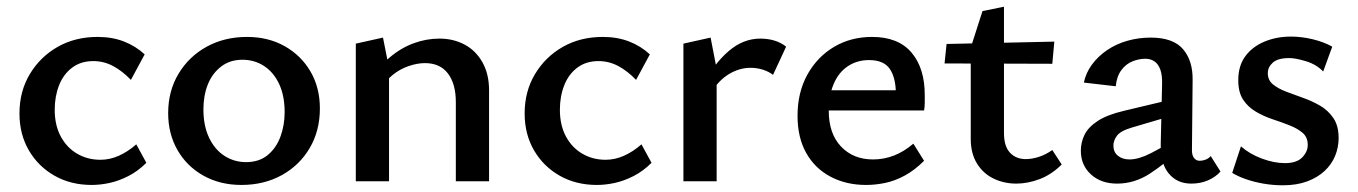

<svg xmlns="http://www.w3.org/2000/svg" viewBox="-20 -540 4045 572"><path d="M253 11Q191 11 142.5 -16.5Q94 -44 66 -92Q38 -140 38 -202Q38 -268 69 -319.5Q100 -371 152 -400.5Q204 -430 271 -430Q314 -430 349 -416.5Q384 -403 411 -378L370 -302Q344 -329 316.5 -343.5Q289 -358 258 -358Q221 -358 195 -338.5Q169 -319 156 -286Q143 -253 143 -213Q143 -167 161 -133.5Q179 -100 210 -82Q241 -64 279 -64Q307 -64 334 -76Q361 -88 386 -110L416 -55Q391 -30 362.5 -15.5Q334 -1 306.5 5Q279 11 253 11Z M699 11Q636 11 586.5 -16.5Q537 -44 509 -92.5Q481 -141 481 -203Q481 -269 512 -320.5Q543 -372 596 -401Q649 -430 716 -430Q779 -430 828 -402.5Q877 -375 905 -327Q933 -279 933 -217Q933 -151 903 -99.5Q873 -48 820 -18.5Q767 11 699 11ZM713 -57Q752 -57 777.5 -78Q803 -99 815.5 -133Q828 -167 828 -206Q828 -255 811.5 -290Q795 -325 766.5 -343.5Q738 -362 702 -362Q665 -362 638.5 -341.5Q612 -321 599 -288Q586 -255 586 -214Q586 -165 603 -129.5Q620 -94 649 -75.5Q678 -57 713 -57Z M1338 0V-236Q1338 -290 1314.5 -321Q1291 -352 1246 -352Q1223 -352 1197 -343Q1171 -334 1149.5 -316.5Q1128 -299 1113 -272L1081 -297Q1107 -340 1140.5 -368.5Q1174 -397 1212 -411Q1250 -425 1289 -425Q1331 -425 1364.5 -407Q1398 -389 1417.5 -354Q1437 -319 1437 -271V0ZM1040 0V-410L1121 -428L1139 -337V0Z M1758 11Q1696 11 1647.5 -16.5Q1599 -44 1571 -92Q1543 -140 1543 -202Q1543 -268 1574 -319.5Q1605 -371 1657 -400.5Q1709 -430 1776 -430Q1819 -430 1854 -416.5Q1889 -403 1916 -378L1875 -302Q1849 -329 1821.5 -343.5Q1794 -358 1763 -358Q1726 -358 1700 -338.5Q1674 -319 1661 -286Q1648 -253 1648 -213Q1648 -167 1666 -133.5Q1684 -100 1715 -82Q1746 -64 1784 -64Q1812 -64 1839 -76Q1866 -88 1891 -110L1921 -55Q1896 -30 1867.5 -15.5Q1839 -1 1811.5 5Q1784 11 1758 11Z M2016 0V-410L2097 -428L2115 -335V0ZM2098 -263 2075 -288Q2107 -350 2150.5 -387.5Q2194 -425 2245 -425Q2268 -425 2287.5 -419Q2307 -413 2322 -401L2283 -317Q2270 -327 2252.5 -332.5Q2235 -338 2216 -338Q2183 -338 2152 -319.5Q2121 -301 2098 -263Z M2560 11Q2501 11 2454.5 -13.5Q2408 -38 2382 -84Q2356 -130 2356 -195Q2356 -265 2385.5 -318Q2415 -371 2465 -400.5Q2515 -430 2578 -430Q2656 -430 2695.5 -383.5Q2735 -337 2735 -257Q2735 -247 2735 -234.5Q2735 -222 2733 -211H2649V-259Q2649 -308 2631 -334.5Q2613 -361 2569 -361Q2533 -361 2505.5 -342.5Q2478 -324 2463.5 -289.5Q2449 -255 2449 -210Q2449 -142 2485.5 -103.5Q2522 -65 2581 -65Q2613 -65 2643 -76.5Q2673 -88 2701 -112L2733 -61Q2705 -33 2675.5 -17Q2646 -1 2617 5Q2588 11 2560 11ZM2406 -211 2417 -271H2721V-211Z M3008 7Q2971 7 2940 -8Q2909 -23 2890.5 -53Q2872 -83 2872 -126V-398L2907 -507L2971 -520V-144Q2971 -104 2989 -85Q3007 -66 3036 -66Q3054 -66 3074.5 -72.5Q3095 -79 3115 -93L3143 -50Q3113 -20 3077.5 -6.5Q3042 7 3008 7ZM3115 -350 2794 -351 2800 -409 3121 -416Z M3529 7Q3487 7 3462 -23Q3437 -53 3438 -110L3442 -287Q3443 -315 3437 -332Q3431 -349 3419.5 -357Q3408 -365 3392 -365Q3374 -365 3354.5 -357.5Q3335 -350 3321 -331.5Q3307 -313 3304 -283L3209 -294Q3215 -323 3233 -347.5Q3251 -372 3278 -390.5Q3305 -409 3338.5 -418.5Q3372 -428 3408 -428Q3475 -428 3504.5 -393.5Q3534 -359 3533 -301L3531 -92Q3531 -77 3537.5 -69Q3544 -61 3554 -61Q3563 -61 3572 -64.5Q3581 -68 3587 -75L3616 -29Q3602 -13 3579.5 -3Q3557 7 3529 7ZM3308 7Q3260 7 3230 -20.5Q3200 -48 3200 -91Q3200 -116 3211 -138.5Q3222 -161 3250 -179.5Q3278 -198 3329 -210L3493 -249L3498 -203L3352 -160Q3318 -150 3307.5 -135.5Q3297 -121 3297 -106Q3297 -87 3310.5 -76Q3324 -65 3345 -65Q3372 -65 3408.5 -83.5Q3445 -102 3490 -129L3496 -95Q3452 -53 3406 -23Q3360 7 3308 7Z M3802 12Q3772 12 3743.5 7Q3715 2 3691 -6.5Q3667 -15 3651 -25L3677 -104Q3703 -81 3739.5 -67.5Q3776 -54 3808 -54Q3843 -54 3859.5 -71Q3876 -88 3876 -108Q3876 -131 3861 -144Q3846 -157 3822 -166.5Q3798 -176 3772 -184.5Q3746 -193 3722 -207Q3698 -221 3683.5 -243Q3669 -265 3669 -301Q3669 -344 3690 -372.5Q3711 -401 3747 -416Q3783 -431 3826 -431Q3858 -431 3891 -423Q3924 -415 3949 -401L3922 -327Q3902 -348 3871 -357.5Q3840 -367 3821 -367Q3787 -367 3772 -353.5Q3757 -340 3757 -322Q3757 -301 3772.5 -288.5Q3788 -276 3811.5 -267Q3835 -258 3862 -248.5Q3889 -239 3913 -225Q3937 -211 3952.5 -188Q3968 -165 3968 -129Q3968 -101 3957.5 -75.5Q3947 -50 3926 -30.5Q3905 -11 3874 0.5Q3843 12 3802 12Z"/></svg>

Font: Ysabeau SemiBold
Style: Regular
Weight: 600
Designer: Christian Thalmann (Catharsis Fonts)
Version: Version 2.000;gftools[0.9.27.dev2+g8671c4b]